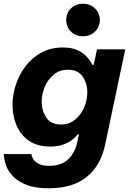

<svg xmlns="http://www.w3.org/2000/svg" viewBox="-26 -794 694 1027"><path d="M418 -600Q378 -600 353 -625.5Q328 -651 328 -687Q328 -723 353 -748.5Q378 -774 418 -774Q457 -774 482.5 -748.5Q508 -723 508 -687Q508 -651 482.5 -625.5Q457 -600 418 -600ZM235 213Q161 213 115 194.5Q69 176 43.5 149Q18 122 8 94.5Q-2 67 -4 48.5Q-6 30 -6 30H142Q142 30 144 39.5Q146 49 155 61.5Q164 74 183.5 83.5Q203 93 238 93Q302 93 338.5 58Q375 23 386 -29L396 -75H389Q389 -75 380.5 -65Q372 -55 354 -42Q336 -29 308.5 -19.5Q281 -10 243 -10Q174 -10 129 -41Q84 -72 62.5 -123Q41 -174 41 -232Q41 -287 59 -341.5Q77 -396 111.5 -441Q146 -486 196 -513Q246 -540 311 -540Q357 -540 387.5 -526Q418 -512 435.5 -493.5Q453 -475 460.5 -461Q468 -447 468 -447H475L493 -530H644L537 -23Q514 90 439 151.5Q364 213 235 213ZM300 -128Q345 -128 376.5 -154.5Q408 -181 424.5 -220.5Q441 -260 441 -300Q441 -348 416 -384.5Q391 -421 338 -421Q293 -421 261.5 -395Q230 -369 213.5 -329.5Q197 -290 197 -250Q197 -202 222 -165Q247 -128 300 -128Z"/></svg>

Font: Be Vietnam Pro
Style: Bold Italic
Weight: 700
Italic angle: -12°
Designer: Lam Bao, Tony Le, Vietanh Nguyen
Foundry: Yellow Type Foundry
Version: Version 1.002; ttfautohint (v1.8.3)